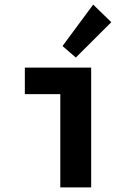

<svg xmlns="http://www.w3.org/2000/svg" viewBox="-20 -818 602 838"><path d="M88.4 -522.9H377.9V0H243.2V-407.2H88.4ZM386.7 -797.9 465.8 -721.2 311 -566.9 252.9 -617.2Z"/></svg>

Font: Reddit Mono
Style: Bold
Weight: 700
Designer: Stephen Hutchings
Foundry: Reddit
Version: Version 1.009